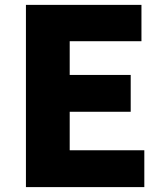

<svg xmlns="http://www.w3.org/2000/svg" viewBox="-20 -764 670 784"><path d="M85.9 0V-744.1H557.6V-595.7H264.6V-458H513.7V-307.6H264.6V-150.4H569.3V0Z"/></svg>

Font: Bpmf Zihi Sans Heavy
Style: Heavy
Weight: 900
Foundry: But Ko
Version: Version 1.320